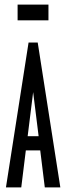

<svg xmlns="http://www.w3.org/2000/svg" viewBox="-20 -820 290 840"><path d="M176 0 156 -162H93L73 0H6L105 -634H145L244 0ZM125 -417 101 -224H149ZM57 -731V-800H192V-731Z"/></svg>

Font: Inconsolata UltraCondensed SemiBold
Style: Regular
Weight: 600
Width: 1
Monospace: yes
Designer: Raph Levien, Cyreal, Brenton Simpson
Foundry: Raph Levien, Cyreal, Google
Version: Version 3.001; ttfautohint (v1.8.2.53-6de2)